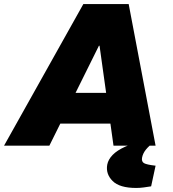

<svg xmlns="http://www.w3.org/2000/svg" viewBox="-57 -720 854 949"><path d="M-37 0 355 -700H579L712 0H504L435 -494H432L187 0ZM200 -109 230 -261H550L519 -109ZM616 209Q534 209 499.5 174.5Q465 140 473 94Q478 68 500 45.5Q522 23 562 5L634 -24H706L705 -18Q680 0 664.5 19Q649 38 645 60Q642 79 655 86.5Q668 94 712 99L690 201Q671 204 653 206.5Q635 209 616 209Z"/></svg>

Font: REM ExtraBold
Style: Italic
Weight: 800
Italic angle: -11°
Designer: Octavio Pardo
Foundry: Ashler Design
Version: Version 1.005;gftools[0.9.28]